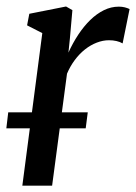

<svg xmlns="http://www.w3.org/2000/svg" viewBox="-22 -586 429 606"><path d="M48.5 0 111.5 -481.5 63.5 -506 70.5 -542.5 186.5 -565.5 206.5 -554 198.5 -463.5 194 -420Q207.5 -450 225 -476.5Q242.5 -503 262.8 -522.8Q283 -542.5 305.8 -553.8Q328.5 -565 353 -565Q363.5 -565 372 -562.8Q380.5 -560.5 387 -557.5L365 -449Q356.5 -454 345.5 -456.5Q334.5 -459 322 -459Q303 -459 283.5 -451.5Q264 -444 246.2 -430Q228.5 -416 214 -396.5Q199.5 -377 189.5 -353.5L142.5 0ZM255 -231.5 248.5 -181H-2L4 -231.5Z"/></svg>

Font: Merriweather 24pt SemiCondensed
Style: Italic
Weight: 400
Width: 4
Italic angle: -7.8°
Designer: Eben Sorkin
Foundry: Eben Sorkin
Version: Version 2.101